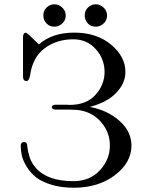

<svg xmlns="http://www.w3.org/2000/svg" viewBox="-20 -858 707 900"><path d="M77.1 -174.8Q77.1 -191.9 92.8 -191.9Q98.6 -191.9 102.1 -189.9Q106.9 -187 108.4 -168.9Q109.9 -150.9 118.4 -123Q127 -95.2 147 -71.8Q202.1 -8.8 324.2 -8.8Q400.4 -8.8 447.8 -59.3Q495.1 -109.9 495.1 -175.8Q495.1 -235.8 457 -282Q418.9 -328.1 360.8 -339.8Q343.8 -343.8 308.1 -344.2H243.2Q225.1 -344.2 223.1 -353Q222.2 -360.8 228 -364Q233.9 -367.2 242.2 -367.2H294.9Q295.9 -367.2 300 -366.7Q304.2 -366.2 305.2 -366.2Q386.2 -366.2 428.2 -414.1Q470.2 -461.9 470.2 -521Q470.2 -581.1 429.2 -627.4Q388.2 -673.8 323.2 -673.8Q246.1 -673.8 189.5 -631.8Q132.8 -589.8 121.1 -504.9Q116.2 -478 104 -478Q102.1 -478 96.2 -480Q88.4 -482.9 87.9 -499V-682.1Q87.9 -704.1 100.1 -704.1Q102.1 -704.1 104 -703.6Q106 -703.1 108.4 -700.7Q110.8 -698.2 114 -696Q117.2 -693.8 122.1 -689Q127 -684.1 132.1 -679Q137.2 -673.8 145.5 -666Q153.8 -658.2 162.1 -649.9Q225.1 -705.1 328.1 -705.1Q433.1 -705.1 500.5 -648.9Q567.9 -592.8 567.9 -521Q567.9 -467.8 524.9 -422.9Q481.9 -377.9 400.9 -356.9Q482.9 -341.8 539.6 -292Q596.2 -242.2 596.2 -175.8Q596.2 -95.7 518.6 -36.9Q440.9 22 326.2 22Q266.1 22 220 7.6Q173.8 -6.8 147.9 -27.8Q122.1 -48.8 105 -76.9Q87.9 -105 82.5 -128.4Q77.1 -151.9 77.1 -174.8ZM183.1 -785.2Q183.1 -808.1 198.7 -823Q214.4 -837.9 235.4 -837.9Q255.4 -837.9 271.7 -822.5Q288.1 -807.1 288.1 -784.9Q288.1 -762.7 271.7 -747.8Q255.4 -732.9 235.4 -732.9Q212.4 -732.9 197.8 -748.5Q183.1 -764.2 183.1 -785.2ZM377 -785.2Q377 -808.1 392.6 -823Q408.2 -837.9 429.2 -837.9Q449.2 -837.9 465.6 -822.5Q481.9 -807.1 481.9 -784.9Q481.9 -762.7 465.6 -747.8Q449.2 -732.9 429.2 -732.9Q406.2 -732.9 391.6 -748.5Q377 -764.2 377 -785.2Z"/></svg>

Font: CMU Serif Upright Italic
Style: UprightItalic
Weight: 500
Version: Version 0.7.0